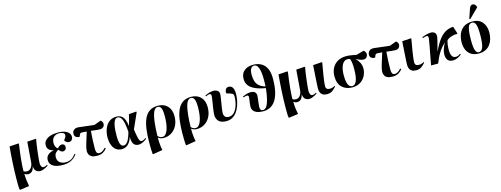

<svg xmlns="http://www.w3.org/2000/svg" viewBox="-16 -1893 8378 3210"><g transform="rotate(-15 4172.5 -288.0)"><path d="M49 230 39 224Q33 182 33 133Q33 84 33 32Q33 -23 35.5 -91Q38 -159 42 -233Q46 -307 51.5 -379.5Q57 -452 63 -516L216 -526L226 -520Q202 -356 191.5 -242.5Q181 -129 181 -55Q193 -46 210 -42.5Q227 -39 239 -39Q284 -39 312 -78Q340 -117 343 -170L370 -516L514 -526L524 -520Q517 -485 510 -439.5Q503 -394 497 -344.5Q491 -295 486 -249.5Q481 -204 478 -168Q475 -132 475 -114Q475 -86 487 -60.5Q499 -35 522 -35Q535 -35 552.5 -40.5Q570 -46 588 -58L596 -44Q588 -37 565 -23.5Q542 -10 512.5 2Q483 14 455 14Q411 14 382.5 -12.5Q354 -39 352 -94H351Q336 -31 308.5 -9Q281 13 248 13Q228 13 210 5.5Q192 -2 184 -8H183Q183 50 190.5 108Q198 166 207 208Z M848 14Q736 14 677.5 -24Q619 -62 620 -131Q620 -181 654.5 -215.5Q689 -250 756 -261V-263Q702 -278 676.5 -305.5Q651 -333 652 -378Q652 -429 685 -463Q718 -497 773.5 -514.5Q829 -532 898 -532Q1000 -532 1057 -496.5Q1114 -461 1112 -402Q1110 -366 1090 -347.5Q1070 -329 1044 -329Q1016 -329 996.5 -346Q977 -363 970 -378Q993 -409 1002.5 -425Q1012 -441 1012 -460Q1012 -485 986 -500Q960 -515 919 -515Q862 -515 825 -481Q788 -447 787 -380Q787 -344 800 -316.5Q813 -289 836 -276Q852 -297 873 -309.5Q894 -322 915 -322Q933 -322 949.5 -309Q966 -296 966 -268Q966 -237 947.5 -220.5Q929 -204 906 -204Q887 -204 868.5 -218Q850 -232 836 -253Q810 -239 786.5 -214Q763 -189 763 -141Q762 -78 803 -47.5Q844 -17 905 -17Q959 -17 999.5 -39.5Q1040 -62 1082 -116L1093 -106Q1059 -54 999 -20Q939 14 848 14Z M1439 14Q1379 14 1346.5 -3.5Q1314 -21 1301.5 -48.5Q1289 -76 1289 -105Q1289 -147 1311.5 -222Q1334 -297 1374 -423Q1352 -425 1331 -426.5Q1310 -428 1289 -429Q1271 -430 1262 -421Q1253 -412 1245 -389L1238 -370Q1204 -366 1176.5 -384Q1149 -402 1149 -441Q1149 -483 1179 -508Q1209 -533 1263 -527L1525 -496L1645 -539Q1657 -530 1668 -514Q1679 -498 1679 -476Q1679 -441 1655.5 -421Q1632 -401 1598 -401Q1579 -401 1536.5 -405.5Q1494 -410 1444 -416Q1436 -326 1433 -253Q1430 -180 1430 -106Q1430 -64 1442.5 -42Q1455 -20 1488 -20Q1539 -20 1593 -83L1609 -69Q1582 -34 1542.5 -10Q1503 14 1439 14Z M1870 14Q1804 14 1762.5 -20.5Q1721 -55 1702 -112Q1683 -169 1683 -235Q1683 -290 1696.5 -343.5Q1710 -397 1738 -440Q1766 -483 1810 -509Q1854 -535 1915 -535Q1941 -535 1966.5 -528Q1992 -521 2014.5 -500.5Q2037 -480 2053.5 -439.5Q2070 -399 2079 -332H2080Q2093 -375 2101.5 -406.5Q2110 -438 2116.5 -465Q2123 -492 2130 -521L2254 -531L2266 -525Q2241 -468 2221 -423Q2201 -378 2182.5 -337Q2164 -296 2145 -253L2151 -207Q2165 -117 2179 -74.5Q2193 -32 2222 -32Q2237 -32 2256 -41Q2275 -50 2292 -64L2302 -51Q2290 -39 2266 -23.5Q2242 -8 2213 3Q2184 14 2157 14Q2104 14 2075 -22Q2046 -58 2045 -149H2044Q2024 -76 1978.5 -31Q1933 14 1870 14ZM1912 -37Q1951 -37 1983 -83Q2015 -129 2045 -236L2041 -286Q2029 -413 2001.5 -465Q1974 -517 1933 -517Q1902 -517 1883 -489.5Q1864 -462 1854 -418Q1844 -374 1840.5 -323Q1837 -272 1837 -224Q1837 -126 1855.5 -81.5Q1874 -37 1912 -37Z M2351 230 2341 224Q2334 159 2335 14Q2336 -103 2349 -202.5Q2362 -302 2394 -376Q2426 -450 2483.5 -491Q2541 -532 2630 -532Q2735 -532 2796.5 -469Q2858 -406 2858 -295Q2858 -200 2822.5 -131Q2787 -62 2726.5 -24Q2666 14 2590 14Q2558 14 2536 5Q2514 -4 2496 -17H2495Q2494 13 2496 52.5Q2498 92 2503 131.5Q2508 171 2515 203ZM2574 -8Q2608 -8 2632 -35.5Q2656 -63 2671.5 -110Q2687 -157 2694 -215.5Q2701 -274 2701 -336Q2701 -434 2682 -474Q2663 -514 2626 -514Q2560 -514 2530.5 -394Q2501 -274 2496 -46Q2514 -25 2534 -16.5Q2554 -8 2574 -8Z M2926 230 2916 224Q2909 159 2910 14Q2911 -103 2924 -202.5Q2937 -302 2969 -376Q3001 -450 3058.5 -491Q3116 -532 3205 -532Q3310 -532 3371.5 -469Q3433 -406 3433 -295Q3433 -200 3397.5 -131Q3362 -62 3301.5 -24Q3241 14 3165 14Q3133 14 3111 5Q3089 -4 3071 -17H3070Q3069 13 3071 52.5Q3073 92 3078 131.5Q3083 171 3090 203ZM3149 -8Q3183 -8 3207 -35.5Q3231 -63 3246.5 -110Q3262 -157 3269 -215.5Q3276 -274 3276 -336Q3276 -434 3257 -474Q3238 -514 3201 -514Q3135 -514 3105.5 -394Q3076 -274 3071 -46Q3089 -25 3109 -16.5Q3129 -8 3149 -8Z M3677 14Q3585 14 3544.5 -29.5Q3504 -73 3504 -137Q3504 -159 3508 -193Q3512 -227 3518.5 -267Q3525 -307 3531 -345.5Q3537 -384 3541.5 -414Q3546 -444 3546 -459Q3546 -495 3516 -495Q3486 -495 3453 -474L3445 -490Q3482 -510 3521 -521Q3560 -532 3595 -532Q3636 -532 3664 -512Q3692 -492 3692 -447Q3692 -433 3687.5 -403.5Q3683 -374 3677 -336.5Q3671 -299 3664.5 -260Q3658 -221 3653.5 -187.5Q3649 -154 3649 -133Q3649 -94 3669 -69.5Q3689 -45 3733 -45Q3780 -45 3814.5 -74.5Q3849 -104 3870.5 -150Q3892 -196 3902.5 -248.5Q3913 -301 3913 -347Q3913 -385 3894.5 -398Q3876 -411 3843 -420L3792 -435Q3788 -476 3804.5 -504Q3821 -532 3860 -532Q3882 -532 3902 -519.5Q3922 -507 3935 -476Q3948 -445 3948 -390Q3948 -341 3938.5 -285.5Q3929 -230 3909.5 -177Q3890 -124 3858.5 -81Q3827 -38 3782 -12Q3737 14 3677 14Z M4317 14Q4220 14 4172 -20.5Q4124 -55 4125 -115Q4125 -143 4129.5 -174Q4134 -205 4138.5 -233Q4143 -261 4143 -280Q4143 -293 4136.5 -301.5Q4130 -310 4115 -310Q4100 -310 4086 -306Q4072 -302 4055 -295L4048 -312Q4078 -326 4114.5 -337.5Q4151 -349 4188 -349Q4242 -349 4263.5 -325Q4285 -301 4285 -268Q4285 -245 4280 -206.5Q4275 -168 4270 -130Q4265 -92 4265 -68Q4265 -39 4276.5 -23Q4288 -7 4317 -7Q4353 -7 4380 -49Q4407 -91 4425.5 -168Q4444 -245 4455 -349Q4336 -369 4265 -404Q4194 -439 4163.5 -486.5Q4133 -534 4134 -594Q4134 -684 4193 -733Q4252 -782 4346 -782Q4424 -782 4484 -750Q4544 -718 4577.5 -648.5Q4611 -579 4610 -467Q4609 -328 4585 -235.5Q4561 -143 4520.5 -88Q4480 -33 4427.5 -9.5Q4375 14 4317 14ZM4456 -378Q4458 -410 4459 -446.5Q4460 -483 4459 -515Q4458 -631 4434 -697.5Q4410 -764 4359 -764Q4326 -764 4304 -731.5Q4282 -699 4282 -624Q4282 -565 4296 -517Q4310 -469 4347.5 -433.5Q4385 -398 4456 -378Z M4704 230 4694 224Q4688 182 4688 133Q4688 84 4688 32Q4688 -23 4690.5 -91Q4693 -159 4697 -233Q4701 -307 4706.5 -379.5Q4712 -452 4718 -516L4871 -526L4881 -520Q4857 -356 4846.5 -242.5Q4836 -129 4836 -55Q4848 -46 4865 -42.5Q4882 -39 4894 -39Q4939 -39 4967 -78Q4995 -117 4998 -170L5025 -516L5169 -526L5179 -520Q5172 -485 5165 -439.5Q5158 -394 5152 -344.5Q5146 -295 5141 -249.5Q5136 -204 5133 -168Q5130 -132 5130 -114Q5130 -86 5142 -60.5Q5154 -35 5177 -35Q5190 -35 5207.5 -40.5Q5225 -46 5243 -58L5251 -44Q5243 -37 5220 -23.5Q5197 -10 5167.5 2Q5138 14 5110 14Q5066 14 5037.5 -12.5Q5009 -39 5007 -94H5006Q4991 -31 4963.5 -9Q4936 13 4903 13Q4883 13 4865 5.5Q4847 -2 4839 -8H4838Q4838 50 4845.5 108Q4853 166 4862 208Z M5419 14Q5371 14 5343.5 -3.5Q5316 -21 5304.5 -50Q5293 -79 5293 -115Q5293 -140 5296.5 -197Q5300 -254 5305.5 -336Q5311 -418 5317 -516L5467 -526L5476 -520Q5467 -466 5456.5 -407.5Q5446 -349 5437.5 -294Q5429 -239 5423.5 -195Q5418 -151 5418 -126Q5418 -110 5423 -95Q5428 -80 5443 -71Q5458 -62 5490 -62Q5530 -62 5572 -87L5579 -76Q5545 -35 5509 -10.5Q5473 14 5419 14Z M5857 14Q5748 14 5680 -50.5Q5612 -115 5612 -242Q5612 -319 5643.5 -381.5Q5675 -444 5737 -481Q5799 -518 5890 -518Q5935 -518 5978.5 -509.5Q6022 -501 6066 -494L6195 -530Q6214 -514 6222.5 -496.5Q6231 -479 6231 -464Q6231 -434 6211 -409.5Q6191 -385 6152 -388Q6126 -388 6096 -400.5Q6066 -413 6027 -431V-429Q6064 -399 6089.5 -351.5Q6115 -304 6115 -244Q6114 -176 6083 -117Q6052 -58 5994.5 -22Q5937 14 5857 14ZM5861 -7Q5906 -7 5933.5 -67Q5961 -127 5963 -257Q5965 -336 5957.5 -386.5Q5950 -437 5939 -456Q5927 -459 5917 -461Q5907 -463 5893 -463Q5837 -463 5803 -400Q5769 -337 5767 -223Q5766 -139 5779 -92Q5792 -45 5814 -26Q5836 -7 5861 -7Z M6553 14Q6493 14 6460.5 -3.5Q6428 -21 6415.5 -48.5Q6403 -76 6403 -105Q6403 -147 6425.5 -222Q6448 -297 6488 -423Q6466 -425 6445 -426.5Q6424 -428 6403 -429Q6385 -430 6376 -421Q6367 -412 6359 -389L6352 -370Q6318 -366 6290.5 -384Q6263 -402 6263 -441Q6263 -483 6293 -508Q6323 -533 6377 -527L6639 -496L6759 -539Q6771 -530 6782 -514Q6793 -498 6793 -476Q6793 -441 6769.5 -421Q6746 -401 6712 -401Q6693 -401 6650.5 -405.5Q6608 -410 6558 -416Q6550 -326 6547 -253Q6544 -180 6544 -106Q6544 -64 6556.5 -42Q6569 -20 6602 -20Q6653 -20 6707 -83L6723 -69Q6696 -34 6656.5 -10Q6617 14 6553 14Z M6961 14Q6913 14 6885.5 -3.5Q6858 -21 6846.5 -50Q6835 -79 6835 -115Q6835 -140 6838.5 -197Q6842 -254 6847.5 -336Q6853 -418 6859 -516L7009 -526L7018 -520Q7009 -466 6998.5 -407.5Q6988 -349 6979.5 -294Q6971 -239 6965.5 -195Q6960 -151 6960 -126Q6960 -110 6965 -95Q6970 -80 6985 -71Q7000 -62 7032 -62Q7072 -62 7114 -87L7121 -76Q7087 -35 7051 -10.5Q7015 14 6961 14Z M7601 14Q7538 14 7509.5 -20.5Q7481 -55 7481 -118Q7481 -166 7499 -215Q7517 -264 7543 -313Q7481 -256 7442 -197.5Q7403 -139 7380.5 -88Q7358 -37 7343 0H7221Q7229 -46 7239.5 -102.5Q7250 -159 7261 -217Q7272 -275 7281.5 -325.5Q7291 -376 7296.5 -411Q7302 -446 7302 -457Q7302 -478 7295 -486Q7288 -494 7274 -494Q7261 -494 7242.5 -489Q7224 -484 7208 -477L7201 -494Q7241 -510 7283 -521Q7325 -532 7355 -532Q7394 -532 7419 -513Q7444 -494 7444 -454Q7444 -427 7429 -369Q7414 -311 7386 -201L7388 -200Q7446 -327 7503 -397.5Q7560 -468 7619.5 -497.5Q7679 -527 7744 -529L7783 -409L7777 -396Q7753 -398 7721 -393Q7689 -388 7656 -375Q7623 -362 7597 -339Q7586 -313 7579.5 -268Q7573 -223 7573 -172Q7573 -108 7593 -70Q7613 -32 7660 -32Q7687 -32 7704.5 -41.5Q7722 -51 7738 -63L7748 -50Q7722 -25 7680.5 -5.5Q7639 14 7601 14Z M8043 14Q7965 14 7914 -19Q7863 -52 7838 -108.5Q7813 -165 7813 -235Q7813 -317 7840 -384.5Q7867 -452 7925 -492Q7983 -532 8076 -532Q8186 -532 8245 -463.5Q8304 -395 8304 -283Q8304 -226 8289.5 -173Q8275 -120 8244 -77.5Q8213 -35 8163 -10.5Q8113 14 8043 14ZM8050 -7Q8102 -7 8124.5 -74Q8147 -141 8147 -288Q8147 -411 8128 -462.5Q8109 -514 8067 -514Q8033 -514 8012.5 -487.5Q7992 -461 7983 -398.5Q7974 -336 7974 -229Q7974 -107 7994 -57Q8014 -7 8050 -7ZM8054 -579 8039 -587 8096 -753Q8114 -806 8152 -806Q8176 -806 8192.5 -790Q8209 -774 8216 -748V-739Z"/></g></svg>

Font: Literata 72pt
Style: Bold Italic
Weight: 700
Italic angle: -2°
Designer: Latin by Veronika Burian and Jose Scaglione. Greek by Irene Vlachou. Cyrillic by Vera Evstafieva
Foundry: TypeTogether
Version: Version 3.002